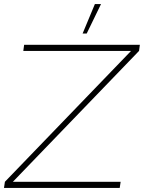

<svg xmlns="http://www.w3.org/2000/svg" viewBox="-50 -919 716 939"><path d="M-30.5 0 -26 -30 591 -670H64L68 -700H634L630 -670L13 -30H540L535.5 0ZM354 -755 414 -899H444L374 -755Z"/></svg>

Font: Urbanist Thin
Style: Italic
Weight: 100
Italic angle: -8°
Designer: Corey Hu
Foundry: Corey Hu
Version: Version 1.321; ttfautohint (v1.8.4.7-5d5b)